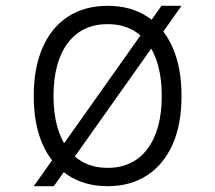

<svg xmlns="http://www.w3.org/2000/svg" viewBox="-20 -626 740 660"><path d="M535 -606H604L165 14H96ZM350 14Q271 14 214 -23.5Q157 -61 126.5 -130Q96 -199 96 -296Q96 -393 126.5 -462.5Q157 -532 214 -569Q271 -606 350 -606Q429 -606 486 -569Q543 -532 573.5 -462.5Q604 -393 604 -296Q604 -199 573.5 -130Q543 -61 486 -23.5Q429 14 350 14ZM350 -49Q438 -49 487 -114.5Q536 -180 536 -296Q536 -413 487 -478Q438 -543 350 -543Q262 -543 213 -478Q164 -413 164 -296Q164 -180 213 -114.5Q262 -49 350 -49Z"/></svg>

Font: Martian Mono SemiExpanded ExtraLight
Style: Regular
Weight: 250
Monospace: yes
Version: Version 0.930